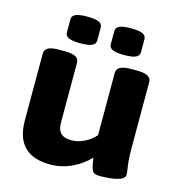

<svg xmlns="http://www.w3.org/2000/svg" viewBox="-107 -803 839 904"><g transform="rotate(15 312.5 -351.0)"><path d="M218 8Q50 8 50 -162V-487Q50 -506 66 -515.5Q82 -525 119 -525H148Q185 -525 201 -515.5Q217 -506 217 -487V-196Q217 -162 233 -145Q249 -128 286 -128Q316 -128 347.5 -143Q379 -158 401 -184V-487Q401 -506 417.5 -515.5Q434 -525 470 -525H500Q536 -525 552.5 -515.5Q569 -506 569 -487V-174Q569 -127 571.5 -102Q574 -77 576.5 -63.5Q579 -50 579 -39Q579 -22 557 -13.5Q535 -5 506 -2.5Q477 0 457 0Q429 0 421.5 -14.5Q414 -29 407 -76Q373 -39 323 -15.5Q273 8 218 8ZM422 -580Q382 -580 365 -588Q348 -596 348 -613V-677Q348 -694 365 -702Q382 -710 422 -710Q461 -710 478 -702Q495 -694 495 -677V-613Q495 -596 478 -588Q461 -580 422 -580ZM208 -580Q169 -580 151.5 -588Q134 -596 134 -613V-677Q134 -694 151.5 -702Q169 -710 208 -710Q247 -710 264.5 -702Q282 -694 282 -677V-613Q282 -596 264.5 -588Q247 -580 208 -580Z"/></g></svg>

Font: Asap Semi Expanded ExtraBold
Style: Regular
Weight: 800
Width: 6
Designer: Pablo Cosgaya
Foundry: Omnibus-Type
Version: Version 3.001; ttfautohint (v1.8.4.7-5d5b)